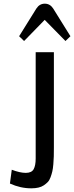

<svg xmlns="http://www.w3.org/2000/svg" viewBox="-20 -1012 403 1044"><path d="M34 0ZM273 -728V-211Q273 -181 272.5 -162Q272 -143 270 -119Q268 -95 264.5 -80Q261 -65 255 -48.5Q249 -32 240 -22.5Q231 -13 218.5 -4.5Q206 4 189 8Q172 12 150 12Q91 12 34 -14L44 -89Q89 -72 120 -72Q152 -72 163 -92Q174 -112 174 -150V-728ZM223 -904 111 -789 84 -815 178 -966Q195 -992 223.5 -992Q252 -992 269 -966L363 -815L336 -789Z"/></svg>

Font: Myanmar Chatu
Style: Regular
Weight: 400
Designer: Danh Hong
Foundry: Google Inc.
Version: Version 2.00 November 20, 2015